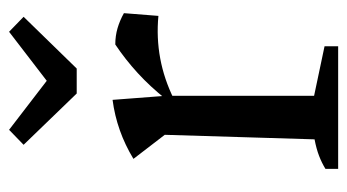

<svg xmlns="http://www.w3.org/2000/svg" viewBox="-191 -574 765 423"><g transform="rotate(-90 191.5 -362.5)"><path d="M368 -396Q272 -405 185 -362V-380Q212 -414 242 -441.5Q272 -469 305 -491Q324 -491 341 -486Q358 -481 374 -472ZM31 0V-28Q44 -36 59.5 -42Q75 -48 96 -52L106 -382L53 -451Q114 -488 183 -497L192 -379V-53L301 -30V0ZM197 -576 84 -693 117 -725 225 -642 333 -725 366 -693 252 -576Z"/></g></svg>

Font: Piazzolla 24pt Medium
Style: Regular
Weight: 500
Designer: Juan Pablo del Peral
Foundry: Huerta Tipografica
Version: Version 2.005